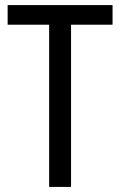

<svg xmlns="http://www.w3.org/2000/svg" viewBox="-20 -734 473 754"><path d="M259 0H173V-637H10V-714H422V-637H259Z"/></svg>

Font: Noto Sans Thai Condensed
Style: Regular
Weight: 400
Width: 3
Designer: Monotype Design Team
Foundry: Monotype Imaging Inc.
Version: Version 2.002